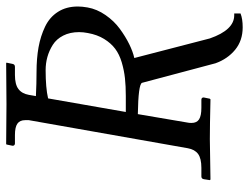

<svg xmlns="http://www.w3.org/2000/svg" viewBox="-110 -576 789 608"><g transform="rotate(-90 284.0 -271.5)"><path d="M564.9 -388.2Q559.6 -358.4 540.8 -331.3Q522 -304.2 497.3 -286.1Q472.7 -268.1 448.7 -256.3Q424.8 -244.6 404.8 -240.2L466.8 -1Q493.7 76.2 540 76.2H545.9V96.2Q528.8 103 502 103Q460 103 430.9 79.1Q401.9 55.2 388.2 17.1L326.2 -215.8Q321.3 -227.5 227.1 -229L200.2 -70.8Q199.2 -66.9 199.2 -59.1Q199.2 -42.5 210.4 -35.2Q221.7 -27.8 247.1 -27.8H272.9Q276.4 -27.8 278.3 -25.6Q280.3 -23.4 279.8 -20L275.9 -1L273.9 1Q188 -1 147.9 -1L20 1L18.1 -1L21 -20Q22.5 -27.8 29.8 -27.8H57.1Q86.9 -27.8 101.1 -38.3Q115.2 -48.8 119.1 -70.8L208 -574.2V-585.9Q208 -602.5 197 -610.4Q186 -618.2 161.1 -618.2H133.8Q130.9 -618.2 128.7 -620.4Q126.5 -622.6 127 -626L130.9 -645L132.8 -646Q219.7 -645 258.8 -645L388.2 -646L390.1 -645L386.2 -626Q384.8 -618.2 377 -618.2H351.1Q321.3 -618.2 306.6 -607.2Q292 -596.2 288.1 -574.2L284.2 -551.8Q324.2 -549.8 359.9 -549.8Q403.3 -549.8 438.7 -543.5Q474.1 -537.1 504.2 -522.7Q534.2 -508.3 551 -481.9Q567.9 -455.6 567.9 -418.9Q567.9 -405.3 564.9 -388.2ZM483.9 -387.2Q486.8 -401.9 486.8 -415Q486.8 -443.8 475.8 -465.3Q464.8 -486.8 446.5 -498.3Q428.2 -509.8 408.2 -515.4Q388.2 -521 366.2 -521Q310.1 -521 276.9 -513.2L233.9 -267.1H284.2Q315.9 -267.1 340.8 -269.8Q365.7 -272.5 391.1 -280Q416.5 -287.6 434.1 -300.8Q451.7 -314 465.1 -335.7Q478.5 -357.4 483.9 -387.2Z"/></g></svg>

Font: Linux Libertine G
Style: Italic
Weight: 400
Italic angle: -12°
Designer: Philipp H. Poll
Foundry: Philipp H. Poll
Version: Version 5.1.3